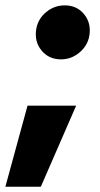

<svg xmlns="http://www.w3.org/2000/svg" viewBox="-65 -525 376 719"><path d="M-44.9 174.3 38.1 -129.4H220.2L87.9 174.3ZM163.6 -302.7Q117.7 -302.7 90.3 -336.2Q63 -369.6 70.8 -416.5Q77.1 -454.1 107.7 -479.5Q138.2 -504.9 177.2 -504.9Q223.1 -504.9 250.2 -471.4Q277.3 -438 269.5 -391.1Q263.2 -354 232.7 -328.4Q202.1 -302.7 163.6 -302.7Z"/></svg>

Font: Inter 28pt Black
Style: Italic
Weight: 900
Italic angle: -9.3988°
Designer: Rasmus Andersson
Foundry: rsms
Version: Version 4.001;git-66647c0bb